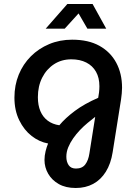

<svg xmlns="http://www.w3.org/2000/svg" viewBox="-20 -720 681 958"><path d="M358 218Q308 218 273.5 198.5Q239 179 220.5 147Q202 115 202 78Q202 57 207.5 34.5Q213 12 220 -4Q176 -12 138 -41.5Q100 -71 76 -120Q52 -169 52 -233Q52 -295 73.5 -347.5Q95 -400 134 -439Q173 -478 225.5 -500Q278 -522 340 -522Q421 -522 476 -491.5Q531 -461 560 -407Q589 -353 589 -282Q589 -268 587.5 -253.5Q586 -239 584 -224L542 40Q533 97 508 137Q483 177 445 197.5Q407 218 358 218ZM359 121Q390 121 405.5 100.5Q421 80 426 46L455 -137Q437 -123 417 -106.5Q397 -90 378.5 -70.5Q360 -51 345 -29.5Q330 -8 320.5 15Q311 38 311 62Q311 87 322.5 104Q334 121 359 121ZM276 -95Q306 -131 353.5 -166.5Q401 -202 470 -232L474 -258Q475 -267 475.5 -274.5Q476 -282 476 -290Q476 -332 459 -362Q442 -392 410.5 -408Q379 -424 336 -424Q287 -424 249.5 -399.5Q212 -375 190.5 -332.5Q169 -290 169 -235Q169 -195 181.5 -165.5Q194 -136 218 -118Q242 -100 276 -95ZM208 -577 316 -700H442L510 -577H416L372 -653L303 -577Z"/></svg>

Font: MuseoModerno Medium
Style: Italic
Weight: 500
Italic angle: -9°
Designer: Pablo Cosgaya, Héctor Gatti, Marcela Romero, and the Authors of The MuseoModerno Project.
Foundry: Omnibus-Type Team
Version: Version 1.003